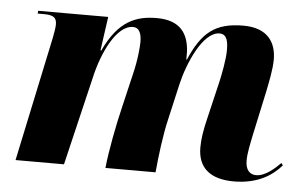

<svg xmlns="http://www.w3.org/2000/svg" viewBox="-44 -611 1085 683"><g transform="rotate(5 498.5 -269.5)"><path d="M813 8C898 8 950 -27 982 -64L976 -72C958 -54 924 -21 890 -21C867 -21 852 -37 852 -70C852 -97 859 -127 866 -162L900 -320C907 -355 917 -401 917 -436C917 -495 888 -547 799 -547C699 -547 652 -509 609 -409H607V-436C604 -500 575 -547 490 -547C418 -547 354 -525 303 -415H300L317 -536H67L66 -526H88C122 -526 134 -518 134 -493C134 -480 130 -460 127 -444L33 0H206L282 -319C302 -407 350 -508 408 -508C433 -508 439 -483 439 -457C439 -443 436 -395 422 -339L394 -220C379 -159 360 -61 354 0H533C538 -57 548 -137 561 -191L590 -318C607 -393 657 -512 717 -512C746 -512 748 -480 748 -454C748 -421 737 -366 731 -340L700 -209C689 -164 684 -132 684 -102C684 -29 729 8 813 8Z"/></g></svg>

Font: Noto Serif Display ExtraBold
Style: Italic
Weight: 800
Italic angle: -12°
Designer: Monotype Design Team
Foundry: Monotype Imaging Inc.
Version: Version 2.009